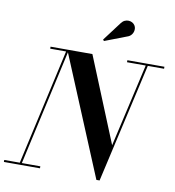

<svg xmlns="http://www.w3.org/2000/svg" viewBox="-139 -1082 1080 1184"><g transform="rotate(10 400.5 -490.5)"><path d="M544.5 10 228.5 -750H385.5L603 -217.5L724.5 -750H737.5L564.5 10ZM-36.5 0V-12.5H189.5V0ZM58 0 223 -737.5H123.5V-750H238.5L71 0ZM604.5 -737.5V-750H836.5V-737.5ZM441.5 -841.5 435 -849.5 524 -967.5Q534 -981 546.2 -986.5Q558.5 -992 571 -991.2Q583.5 -990.5 593.5 -984.8Q603.5 -979 609 -970.5Q617.5 -957.5 616.2 -941.5Q615 -925.5 605 -912.2Q595 -899 577 -893.5Z"/></g></svg>

Font: Bodoni Moda 18pt SemiBold
Style: Italic
Weight: 600
Italic angle: -13°
Designer: Owen Earl
Foundry: indestructible type
Version: Version 2.005